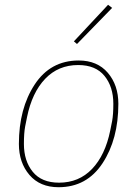

<svg xmlns="http://www.w3.org/2000/svg" viewBox="-20 -771 574 803"><path d="M449 -738 302 -587 289 -598 432 -751ZM225 12Q147 12 103 -39.5Q59 -91 59 -169Q59 -317 125 -417.5Q191 -518 309 -518Q387 -518 431 -466.5Q475 -415 475 -337Q475 -189 409 -88.5Q343 12 225 12ZM227 -7Q310 -7 365 -64.5Q420 -122 441 -225L449 -265Q454 -292 454 -337Q454 -408 417 -453.5Q380 -499 307 -499Q224 -499 169 -441.5Q114 -384 93 -281L85 -241Q80 -214 80 -169Q80 -98 117 -52.5Q154 -7 227 -7Z"/></svg>

Font: IBM Plex Sans Thin
Style: Italic
Weight: 100
Italic angle: -11.31°
Designer: Mike Abbink, Paul van der Laan, Pieter van Rosmalen
Foundry: Bold Monday
Version: Version 3.0